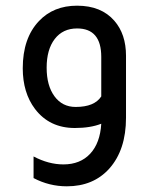

<svg xmlns="http://www.w3.org/2000/svg" viewBox="-20 -467 543 675"><path d="M336 -32Q298 -17 243 -17Q154 -17 103 -84Q60 -141 60 -227Q60 -333 117 -393Q168 -447 251 -447Q336 -447 382 -394Q423 -347 423 -271V-53Q423 60 364 126Q308 188 215 188Q153 188 98 159V83Q151 111 203 111Q262 111 297 73.5Q332 36 336 -32ZM336 -267Q336 -367 251 -367Q201 -367 172.5 -330Q144 -293 144 -229Q144 -166 171.5 -128.5Q199 -91 246 -91Q312 -91 336 -128Z"/></svg>

Font: Space Grotesk Medium
Style: Regular
Weight: 500
Designer: Florian Karsten
Foundry: Florian Karsten
Version: Version 2.000